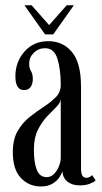

<svg xmlns="http://www.w3.org/2000/svg" viewBox="-20 -680 378 711"><path d="M131 10.5Q87.5 10.5 57.5 -20.8Q27.5 -52 27.5 -116.5Q27.5 -164 45.5 -195Q63.5 -226 90 -247Q116.5 -268 142.8 -285Q169 -302 187 -320.5Q205 -339 205 -365.5Q205 -422.5 192.8 -462Q180.5 -501.5 147 -501.5Q122.5 -501.5 105.2 -484.5Q88 -467.5 88 -444.5Q88 -427 94.8 -416.5Q101.5 -406 101.5 -387.5Q101.5 -369.5 93.5 -358Q85.5 -346.5 69 -346.5Q37 -346.5 37 -397.5Q37 -451 70.8 -489.2Q104.5 -527.5 159 -527.5Q212.5 -527.5 246.2 -487.8Q280 -448 280 -359V-58Q280 -37 285.2 -29.2Q290.5 -21.5 299.5 -21.5Q306.5 -21.5 312.5 -25Q318.5 -28.5 321.5 -31.5L334 -12Q328 -5.5 312.5 0.5Q297 6.5 276 6.5Q247.5 6.5 230 -7.2Q212.5 -21 211 -46Q208.5 -36 199.5 -22.8Q190.5 -9.5 173.8 0.5Q157 10.5 131 10.5ZM153 -24Q168.5 -24 180.2 -36Q192 -48 198.5 -64.8Q205 -81.5 205 -96V-313.5Q204 -299.5 188.8 -284.2Q173.5 -269 154.2 -248.8Q135 -228.5 120.2 -199Q105.5 -169.5 105.5 -126.5Q105.5 -77 116.5 -50.5Q127.5 -24 153 -24ZM147 -552.5 70.5 -660.5H97L162 -587L227 -660.5H253.5L177 -552.5Z"/></svg>

Font: Imbue 50pt
Style: Regular
Weight: 400
Designer: Tyler Finck
Foundry: Etcetera Type Company
Version: Version 1.102; ttfautohint (v1.8.3)